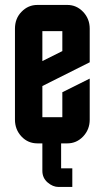

<svg xmlns="http://www.w3.org/2000/svg" viewBox="-20 -575 420 770"><path d="M214.8 174.8Q191.9 174.8 170.9 156.7Q149.9 138.7 149.9 109.9V0H225.1V100.1H270V174.8ZM40 -460Q40 -501 66.4 -527.8Q92.8 -555.2 129.9 -555.2H250Q287.1 -555.2 313.5 -527.3Q339.8 -499.5 339.8 -460V-325.2L149.9 -230V-105H230V-205.1L339.8 -259.8V-95.2Q339.8 -55.7 313.5 -27.8Q287.1 0 250 0H129.9Q92.3 0 66.4 -27.3Q40 -55.2 40 -95.2ZM230 -370.1V-450.2H149.9V-330.1Z"/></svg>

Font: Horta
Style: Regular
Weight: 600
Width: 3
Version: Version 0.11